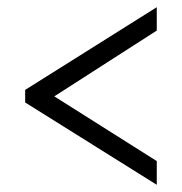

<svg xmlns="http://www.w3.org/2000/svg" viewBox="-20 -625 505 534"><path d="M416 -111V-177L131 -357L416 -540V-605L50 -375V-340Z"/></svg>

Font: Noto Serif Lao Condensed
Style: Regular
Weight: 400
Width: 3
Designer: Monotype Design Team
Foundry: Monotype Imaging Inc.
Version: Version 2.003